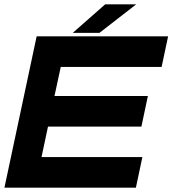

<svg xmlns="http://www.w3.org/2000/svg" viewBox="-30 -868 797 888"><path d="M-9.5 0 139.5 -700H747.5L717.5 -558.5H251L222 -424H654L624 -282.5H192L162 -141.5H628.5L598.5 0ZM306.5 -716 456.5 -848H600L430 -716Z"/></svg>

Font: Tourney Expanded Black
Style: Italic
Weight: 900
Width: 7
Italic angle: -12°
Designer: Tyler Finck
Foundry: Etcetera Type Co
Version: Version 1.010; ttfautohint (v1.8.3)